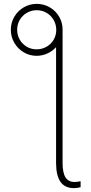

<svg xmlns="http://www.w3.org/2000/svg" viewBox="-20 -759 466 978"><path d="M167 -739.3Q203.1 -739.3 233.4 -721.7Q263.7 -704.1 281.2 -674.1Q298.8 -644 298.8 -608.4V-607.4V-604V70.3Q298.8 121.1 313.7 144.5Q328.6 168 360.4 168Q373 168 390.6 164.1V194.3Q376 199.2 356.4 199.2Q310.5 199.2 288.1 167.2Q265.6 135.3 265.6 70.3V-518.6Q247.1 -498.5 221.7 -486.8Q196.3 -475.1 167 -474.6Q131.3 -474.6 101.1 -492.4Q70.8 -510.3 53 -540.8Q35.2 -571.3 35.2 -607.4Q35.2 -643.6 53 -673.8Q70.8 -704.1 101.1 -721.7Q131.3 -739.3 167 -739.3ZM266.6 -607.4Q266.1 -635.3 252.9 -658Q239.7 -680.7 217 -693.8Q194.3 -707 167 -707Q140.1 -707 117.2 -693.8Q94.2 -680.7 80.8 -658Q67.4 -635.3 67.4 -607.4Q67.4 -579.6 80.8 -556.6Q94.2 -533.7 117.2 -520.5Q140.1 -507.3 167 -507.8Q194.3 -507.8 217.3 -521Q240.2 -534.2 253.4 -556.9Q266.6 -579.6 266.6 -607.4Z"/></svg>

Font: Pretendard Thin
Style: Regular
Weight: 100
Designer: Base glyphs from Inter by Rasmus Andersson; Hangeul glyphs from Noto Sans CJK(Source Han Sans) by Jang Soo-young and Kan
Foundry: Kil Hyung-jin
Version: Version 1.309